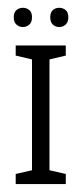

<svg xmlns="http://www.w3.org/2000/svg" viewBox="-20 -463 206 483"><path d="M145.5 0H19.5V-25.4L60.5 -34.7V-313.5L19.5 -323.2V-348.6H145.5V-323.2L104.5 -313.5V-34.7L145.5 -25.4ZM14.6 -419.4Q14.6 -432.1 21.5 -437.7Q28.3 -443.4 37.6 -443.4Q46.9 -443.4 53.7 -437.7Q60.5 -432.1 60.5 -419.4Q60.5 -407.2 53.7 -401.1Q46.9 -395 37.6 -395Q28.3 -395 21.5 -401.1Q14.6 -407.2 14.6 -419.4ZM106.4 -419.4Q106.4 -432.1 113 -437.7Q119.6 -443.4 128.9 -443.4Q138.2 -443.4 145 -437.7Q151.9 -432.1 151.9 -419.4Q151.9 -407.2 145 -401.1Q138.2 -395 128.9 -395Q119.6 -395 113 -401.1Q106.4 -407.2 106.4 -419.4Z"/></svg>

Font: NotoSansOldHungarianUI
Style: Regular
Weight: 400
Designer: Monotype Design Team
Foundry: Monotype Imaging Inc.
Version: Version 1001.000; ttfautohint (v1.8.4.7-5d5b)